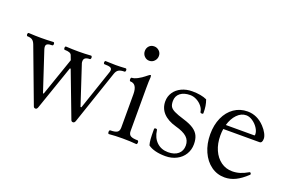

<svg xmlns="http://www.w3.org/2000/svg" viewBox="-83 -895 1809 1197"><g transform="rotate(20 821.5 -297.0)"><path d="M192.4 2 56.6 -359.9Q48.8 -380.4 37.1 -387.9Q25.4 -395.5 5.9 -395.5Q2.9 -395.5 1 -398.7Q-1 -401.9 -1 -406.7Q-1 -411.1 1 -414.3Q2.9 -417.5 5.9 -417.5Q51.3 -415 87.9 -415Q124.5 -415 169.9 -417.5Q172.9 -417.5 174.8 -414.3Q176.8 -411.1 176.8 -406.7Q176.8 -401.9 174.8 -398.7Q172.9 -395.5 169.9 -395.5Q148.9 -395.5 138.9 -390.4Q128.9 -385.3 128.9 -372.6Q128.9 -364.3 132.3 -354L217.8 -94.7H222.7L310.1 -347.7L298.3 -378.4Q291.5 -395.5 252.9 -395.5Q250 -395.5 248.3 -398.7Q246.6 -401.9 246.6 -406.7Q246.6 -411.1 248.3 -414.3Q250 -417.5 252.9 -417.5Q299.3 -415 336.4 -415Q377.9 -415 419.4 -418Q422.4 -418 424.3 -414.6Q426.3 -411.1 426.3 -406.7Q426.3 -401.9 424.3 -398.4Q422.4 -395 419.4 -395Q379.9 -395 379.9 -367.2Q379.9 -358.4 381.3 -354L466.8 -94.7H472.7L562 -358.4Q565.4 -367.2 565.4 -375Q565.4 -386.7 554.2 -391.4Q543 -396 516.1 -396Q513.2 -396 511.5 -399.2Q509.8 -402.3 509.8 -406.7Q509.8 -410.6 511.5 -413.8Q513.2 -417 516.1 -417Q562 -415 583 -415Q611.8 -415 649.4 -417.5Q652.3 -417.5 654.3 -414.3Q656.2 -411.1 656.2 -406.7Q656.2 -401.9 654.3 -398.7Q652.3 -395.5 649.4 -395.5Q625 -395.5 611.3 -387.9Q597.7 -380.4 590.8 -359.9L470.2 -3.9Q465.3 11.2 455.1 11.2Q444.8 11.2 441.4 2L327.6 -297.9H322.3L220.7 -3.9Q215.8 11.2 206.1 11.2Q195.8 11.2 192.4 2Z M684.1 -8.8Q684.1 -13.7 685.8 -17.3Q687.5 -21 690.4 -21Q721.7 -21 735.6 -29.3Q749.5 -37.6 749.5 -60.5V-281.2Q749.5 -350.6 704.6 -350.6Q701.7 -350.6 700 -354.2Q698.2 -357.9 698.2 -362.8Q698.2 -368.2 700 -371.6Q701.7 -375 704.6 -375Q719.7 -375 742.4 -386.7Q765.1 -398.4 788.6 -418Q804.2 -431.2 809.6 -431.2Q814 -431.2 814 -417.5Q811.5 -393.6 811.5 -345.2V-60.5Q811.5 -37.6 825.9 -29.3Q840.3 -21 872.1 -21Q875 -21 877 -17.3Q878.9 -13.7 878.9 -8.8Q878.9 -3.9 877 0Q875 3.9 872.1 3.9Q831.5 0 781.2 0Q731 0 690.4 3.9Q687.5 3.9 685.8 0.2Q684.1 -3.4 684.1 -8.8ZM770 -606.9Q788.6 -606.9 803 -593.8Q817.4 -580.6 817.4 -560.1Q817.4 -541 804 -526.4Q790.5 -511.7 770 -511.7Q751.5 -511.7 737.8 -525.6Q724.1 -539.6 724.1 -560.1Q724.1 -579.6 736.8 -593.3Q749.5 -606.9 770 -606.9Z M952.6 -16.6Q947.8 -33.7 946 -55.2Q944.3 -76.7 944.3 -122.1Q944.3 -128.9 954.1 -128.9Q963.4 -128.9 963.9 -121.6Q970.2 -72.8 1000 -44.4Q1029.8 -16.1 1075.2 -16.1Q1117.7 -16.1 1141.8 -36.6Q1166 -57.1 1166 -92.8Q1166 -127 1142.6 -148.4Q1119.1 -169.9 1066.4 -184.1Q1010.3 -199.7 980.7 -231.4Q951.2 -263.2 951.2 -308.6Q951.2 -341.8 969 -368.4Q986.8 -395 1018.3 -409.9Q1049.8 -424.8 1088.9 -424.8Q1148.4 -424.8 1186.5 -407.2Q1193.8 -387.2 1197 -366.9Q1200.2 -346.7 1200.2 -320.3Q1200.2 -314.5 1190.9 -314.5Q1181.2 -314.5 1180.2 -321.8Q1177.7 -340.8 1163.3 -358.6Q1148.9 -376.5 1127.7 -387.5Q1106.4 -398.4 1085 -398.4Q1043.5 -398.4 1019.3 -379.2Q995.1 -359.9 995.1 -326.7Q995.1 -303.2 1002.7 -290.3Q1010.3 -277.3 1031.5 -266.6Q1052.7 -255.9 1098.1 -242.2Q1140.1 -229.5 1164.6 -213.1Q1189 -196.8 1200 -174.1Q1210.9 -151.4 1210.9 -118.2Q1210.9 -80.6 1192.6 -50.8Q1174.3 -21 1141.6 -4.2Q1108.9 12.7 1067.9 12.7Q1030.3 12.7 1000.7 5.1Q971.2 -2.4 952.6 -16.6Z M1284.7 -212.4Q1284.7 -273.9 1306.4 -322.3Q1328.1 -370.6 1367.2 -397.7Q1406.2 -424.8 1456.1 -424.8Q1520.5 -424.8 1569.3 -373Q1587.4 -354 1597.9 -334Q1608.4 -314 1608.4 -298.8Q1608.4 -270 1589.8 -270H1350.1Q1346.7 -250 1346.7 -226.1Q1346.7 -172.4 1365.2 -130.4Q1383.8 -88.4 1416.7 -64.7Q1449.7 -41 1491.7 -41Q1518.1 -41 1542.7 -48.6Q1567.4 -56.2 1596.7 -73.2Q1599.6 -75.2 1603.3 -71.5Q1606.9 -67.9 1606.9 -63.5Q1606.9 -61 1605 -59.1Q1566.4 -22.5 1531.5 -5.6Q1496.6 11.2 1460 11.2Q1409.7 11.2 1369.9 -17.6Q1330.1 -46.4 1307.4 -97.4Q1284.7 -148.4 1284.7 -212.4ZM1545.4 -298.8Q1549.3 -298.8 1549.3 -306.2Q1549.3 -326.7 1534.9 -348.6Q1520.5 -370.6 1498.8 -385Q1477.1 -399.4 1456.1 -399.4Q1423.3 -399.4 1396.5 -371.8Q1369.6 -344.2 1356.4 -298.8Z"/></g></svg>

Font: JuniusX Light
Style: Regular
Weight: 300
Designer: Peter S. Baker
Foundry: Briery Creek Software
Version: Version 1.008